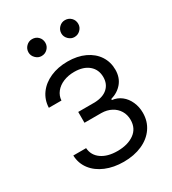

<svg xmlns="http://www.w3.org/2000/svg" viewBox="-178 -808 817 914"><g transform="rotate(-30 231.0 -351.5)"><path d="M230.5 -48.8Q287.6 -48.8 323 -74.2Q358.4 -99.6 358.4 -146.5Q358.4 -174.8 345 -196.8Q331.5 -218.8 307.9 -231.2Q284.2 -243.7 253.9 -244.1H161.1V-303.7H252.9Q298.8 -305.7 323.2 -328.1Q347.7 -350.6 347.7 -387.7Q347.7 -429.2 318.6 -453.9Q289.6 -478.5 239.3 -478.5Q206.1 -478.5 179.2 -467.3Q152.3 -456.1 136.5 -436Q120.6 -416 119.1 -390.6H49.8Q51.3 -433.6 75.4 -466.8Q99.6 -500 141.6 -518.6Q183.6 -537.1 236.3 -537.1Q290 -537.1 330.6 -518.1Q371.1 -499 393.1 -465.6Q415 -432.1 415 -389.6Q415 -347.2 391.4 -318.4Q367.7 -289.6 328.1 -278.3V-272.5Q356.4 -269.5 378.7 -252.2Q400.9 -234.9 413.3 -207Q425.8 -179.2 425.8 -146.5Q425.8 -99.6 401.1 -64Q376.5 -28.3 332.3 -8.8Q288.1 10.7 231.4 10.7Q176.3 10.7 132.6 -7.6Q88.9 -25.9 63.7 -59.1Q38.6 -92.3 37.1 -135.7H107.4Q110.4 -95.2 143.6 -72Q176.8 -48.8 230.5 -48.8ZM97.7 -667Q97.7 -686.5 111.3 -700.2Q125 -713.9 143.6 -713.9Q164.1 -713.9 177.2 -700.4Q190.4 -687 190.4 -667Q190.4 -648.4 177 -634.8Q163.6 -621.1 143.6 -621.1Q125.5 -621.1 111.6 -635Q97.7 -648.9 97.7 -667ZM278.3 -667Q278.3 -686.5 292 -700.2Q305.7 -713.9 324.2 -713.9Q344.2 -713.9 357.7 -700.4Q371.1 -687 371.1 -667Q371.1 -648.4 357.4 -634.8Q343.8 -621.1 324.2 -621.1Q306.2 -621.1 292.2 -635Q278.3 -648.9 278.3 -667Z"/></g></svg>

Font: Pretendard Light
Style: Regular
Weight: 300
Designer: Base glyphs from Inter by Rasmus Andersson; Hangeul glyphs from Noto Sans CJK(Source Han Sans) by Jang Soo-young and Kan
Foundry: Kil Hyung-jin
Version: Version 1.309